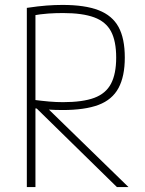

<svg xmlns="http://www.w3.org/2000/svg" viewBox="-20 -760 590 780"><path d="M89 -728Q136 -735 169.5 -737.5Q203 -740 234 -740Q325 -740 380.5 -718.5Q436 -697 461.5 -650.5Q487 -604 487 -526Q487 -450 461.5 -402.5Q436 -355 380.5 -334Q325 -313 234 -313Q204 -313 173.5 -315Q143 -317 103 -322L112 -355Q151 -350 179.5 -347.5Q208 -345 236 -345Q316 -345 363 -362.5Q410 -380 431 -420Q452 -460 452 -526Q452 -593 431 -632.5Q410 -672 362.5 -689.5Q315 -707 236 -707Q206 -707 176 -705Q146 -703 107 -696L124 -718V0H89ZM455 0 113 -335 159 -334 502 0Z"/></svg>

Font: M PLUS Code Latin SemiExpanded ExtraLight
Style: Regular
Weight: 250
Width: 6
Designer: Coji Morishita
Foundry: UNDERFOREST DESIGN
Version: Version 1.002; ttfautohint (v1.8.3)